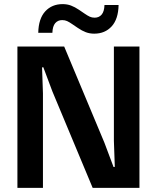

<svg xmlns="http://www.w3.org/2000/svg" viewBox="-20 -904 755 924"><path d="M63.8 -680H288.9L482.6 -216.9L526.5 -100.1L532.5 -101.1L528.1 -226.2V-680H651.1V0H425.9L232.2 -463.8L188.4 -580.5L182.4 -579.5L186.7 -454.5V0H63.8ZM354.4 -769.7 327.4 -788Q313.4 -797.7 302.9 -802.5Q292.4 -807.3 279.4 -807.3Q258.4 -807.3 245.7 -792.5Q233.1 -777.7 232.1 -746.3H164.1Q165.5 -814.1 197.6 -849.2Q229.7 -884.2 281.4 -884.2Q303.4 -884.2 321.9 -877.2Q340.4 -870.2 360.5 -856.6L387.5 -838.2Q401.5 -828.6 412 -823.7Q422.5 -818.9 435.5 -818.9Q456.5 -818.9 469.1 -833.7Q481.8 -848.5 482.8 -879.9H550.7Q549.4 -812.1 517.3 -777Q485.2 -742 433.5 -742Q411.5 -742 393 -749Q374.4 -756 354.4 -769.7Z"/></svg>

Font: TASA Orbiter VF Text
Style: Regular
Weight: 400
Designer: Weizhong Zhang
Foundry: 本地遙控
Version: Version 1.001;Glyphs 3.2 (3192)